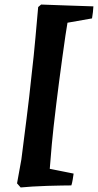

<svg xmlns="http://www.w3.org/2000/svg" viewBox="-20 -698 431 845"><path d="M71 127 55 109 74 4Q85 -83 97 -177Q109 -271 119 -368Q129 -453 136 -532.5Q143 -612 148 -667L161 -678Q212 -676 271 -674Q330 -672 391 -670Q391 -663 389 -645Q387 -627 385 -617L277 -598Q274 -583 268 -541.5Q262 -500 254.5 -446Q247 -392 240 -338Q233 -284 228 -243Q214 -129 208 -62.5Q202 4 199 45L304 66Q303 75 300 92.5Q297 110 294 118Q280 118 251.5 118.5Q223 119 188.5 120Q154 121 122.5 123Q91 125 71 127Z"/></svg>

Font: Labrada ExtraBold
Style: Italic
Weight: 800
Italic angle: -7°
Designer: Mercedes Jáuregui
Foundry: Omnibus-Type Team
Version: Version 1.000; ttfautohint (v1.8.4.7-5d5b)